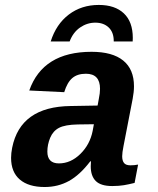

<svg xmlns="http://www.w3.org/2000/svg" viewBox="-20 -748 640 778"><path d="M161.1 9.8Q95.7 9.8 60.3 -20.5Q24.9 -50.8 24.9 -108.4Q24.9 -127.4 29.3 -149.4Q62.5 -315.9 266.1 -318.4L375.5 -320.3L380.4 -347.2Q385.3 -370.6 385.3 -388.2Q385.3 -449.2 328.1 -449.2Q293.5 -449.2 272.9 -431.6Q252.4 -414.1 240.2 -374.5L98.6 -381.3Q153.8 -538.1 351.1 -538.1Q435.5 -538.1 479.2 -502.7Q522.9 -467.3 522.9 -398.4Q522.9 -376 517.6 -347.7L480.5 -156.2Q475.1 -129.4 475.1 -114.7Q475.1 -96.7 482.7 -87.4Q490.2 -78.1 508.8 -78.1Q524.4 -78.1 539.6 -81.1L525.4 -6.8Q512.7 -3.9 502.4 -1.5Q492.2 1 482.2 2.4Q472.2 3.9 460.9 4.9Q449.7 5.9 435.1 5.9Q388.7 5.9 368.2 -14.4Q347.7 -34.7 347.7 -74.2L348.6 -94.2H345.7Q303.7 -39.1 259.3 -14.6Q214.8 9.8 161.1 9.8ZM360.4 -244.6 294.9 -243.7Q243.7 -242.7 219.2 -230Q194.8 -217.3 183.3 -189.7Q171.9 -162.1 171.9 -133.8Q171.9 -85.9 218.8 -85.9Q266.6 -85.9 305.7 -124.3Q344.7 -162.6 355.5 -217.8ZM366.2 -656.2Q333 -656.2 304.4 -636.5Q275.9 -616.7 262.2 -580.1H185.5Q207.5 -649.9 258.8 -689Q310.1 -728 380.4 -728Q445.8 -728 481.9 -693.8Q518.1 -659.7 518.1 -594.2L517.6 -580.1H440.9V-581.5Q440.9 -617.2 420.4 -636.7Q399.9 -656.2 366.2 -656.2Z"/></svg>

Font: Cousine
Style: Bold Italic
Weight: 700
Italic angle: -12°
Monospace: yes
Designer: Steve Matteson
Foundry: Ascender Corporation
Version: Version 1.20